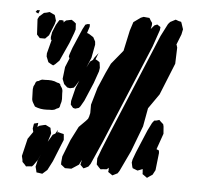

<svg xmlns="http://www.w3.org/2000/svg" viewBox="-46 -623 721 686"><g transform="rotate(5 314.5 -280.0)"><path d="M483 -472 336 -119 299 -35 292 -25 282 -20 275 -17 269 -23 263 -29 264 -34 267 -47 258 -29 232 -12H220H209L194 -24V-33L196 -53L220 -114L245 -163L269 -187L276 -195L279 -203L282 -216V-246L300 -308L324 -364L340 -398L381 -448L397 -522L407 -553L432 -571L442 -575L452 -574L463 -573L469 -563L474 -556V-548L471 -534L483 -548L493 -552L505 -544L504 -533ZM569 -418 523 -304 486 -251 474 -185 439 -93 404 -19 398 -10 388 -5 380 -1 373 -6 364 -12 365 -17V-27L358 -21L344 -20L336 -19L330 -25L321 -35V-40V-57L334 -92L360 -156L508 -512L531 -557L538 -565L557 -575L568 -571L577 -569L579 -564L586 -543L582 -524L567 -486H568L571 -476ZM61 -566H71L66 -554L56 -559ZM111 -480 98 -467H84H79L68 -479L65 -534L70 -544L86 -558L96 -560L106 -563L125 -554L127 -548L131 -534L128 -522ZM186 -459 156 -393 142 -379 135 -374 127 -378 117 -384 113 -394 109 -404V-415L122 -465L119 -464L118 -474L121 -492L132 -519L143 -537L152 -538L159 -536L158 -530L167 -538L181 -541L187 -542L196 -536L203 -530V-525L204 -509L200 -496ZM285 -324 257 -258 245 -237 240 -231 227 -227 219 -229 210 -240V-253L222 -302L233 -328L221 -308L215 -301L202 -298L192 -300L180 -311L173 -329L178 -372L191 -404L188 -411L190 -419L198 -442L228 -512L237 -529L245 -532H253V-523L245 -498L247 -500L255 -496L269 -487L277 -472L278 -461L269 -413L254 -377L260 -389L265 -399L275 -406L279 -414L293 -432L289 -422L284 -409L290 -406L299 -400L300 -395L302 -380L300 -367ZM532 -33 523 -16 511 -8 504 -3 497 -8 487 -15V-20L486 -33L476 -29L468 -26L455 -31L450 -33L448 -39L445 -53L447 -64L457 -91L491 -172L505 -200L512 -209L520 -210L530 -213L536 -207L545 -199L547 -191L549 -165L529 -108L538 -104L539 -95ZM82 -143 84 -156 85 -161 93 -163 100 -165 99 -157 98 -150 105 -155 121 -159 127 -160 137 -155 145 -151 146 -145 149 -132 147 -124 139 -99 138 -98 155 -127 164 -132 172 -146 171 -138 170 -136 174 -138 185 -135 194 -133 195 -125 196 -112 189 -95 164 -33 147 0 130 15 117 13 109 12 107 3 104 -8 109 -30 120 -55 110 -33 96 -13 91 -8 76 -7 70 -6 64 -13 56 -21 55 -29 52 -42 67 -105 85 -131ZM71 -247Q71 -255 70.5 -263Q70 -271 70 -279Q70 -281 70 -284Q70 -287 71 -290Q71 -293 72.5 -295.5Q74 -298 75 -300Q76 -302 77 -305.5Q78 -309 80 -311Q81 -312 83.5 -313Q86 -314 88 -314Q91 -316 94 -317.5Q97 -319 100 -320Q103 -320 106 -320Q109 -320 112 -320Q123 -321 134 -320Q145 -319 155 -314Q157 -314 160 -313Q163 -312 165 -310Q166 -309 166.5 -308Q167 -307 167 -305Q169 -302 171.5 -298.5Q174 -295 175 -291Q176 -288 176 -284Q176 -280 176 -277Q177 -267 177 -257Q177 -247 173 -237Q173 -235 172 -231Q171 -227 169 -225Q168 -224 165.5 -223Q163 -222 162 -222Q159 -220 155.5 -218Q152 -216 149 -216Q146 -215 142.5 -215Q139 -215 136 -215Q125 -214 114.5 -214.5Q104 -215 94 -218Q91 -219 88 -220Q85 -221 83 -222Q82 -223 81.5 -224.5Q81 -226 80 -227Q78 -231 75 -235.5Q72 -240 71 -247Z"/></g></svg>

Font: Rubik Marker Hatch
Style: Regular
Weight: 400
Designer: Hubert and Fischer, NaN
Foundry: Hubert & Fischer, NaN
Version: Version 2.200